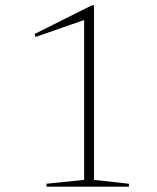

<svg xmlns="http://www.w3.org/2000/svg" viewBox="-20 -700 590 720"><path d="M295.5 -25.5V-625L113.5 -561.5L109.5 -572.5L324.5 -680H332.5V-25.5L463.5 -11V0H154.5V-11Z"/></svg>

Font: Newsreader Text ExtraLight
Style: Regular
Weight: 275
Designer: Hugues Gentile
Foundry: Production Type
Version: Version 1.001